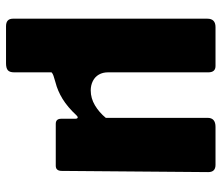

<svg xmlns="http://www.w3.org/2000/svg" viewBox="-69 -501 735 637"><g transform="rotate(90 298.5 -182.5)"><path d="M280 -116Q306 -116 329.5 -130Q353 -144 371 -166V-504Q371 -530 401 -530H527Q551 -530 551 -506L547 -20Q547 0 530 0H391Q374 0 374 -18V-65Q374 -71 371 -72.5Q368 -74 363 -69Q335 -39 308 -22.5Q281 -6 253 1Q239 5 231.5 7.5Q224 10 220 14V138Q220 153 213 159Q206 165 190 165H67Q42 165 42 142V-503Q42 -530 70 -530H199Q220 -530 220 -506V-173Q220 -156 227.5 -143Q235 -130 249 -123Q263 -116 280 -116Z"/></g></svg>

Font: Libre Franklin ExtraBold
Style: Regular
Weight: 800
Designer: Pablo Impallari, Rodrigo Fuenzalida, Nhung Nguyen
Foundry: Impallari Type
Version: Version 3.000